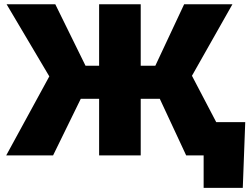

<svg xmlns="http://www.w3.org/2000/svg" viewBox="-20 -748 1203 924"><path d="M657.2 -727.5V0H457V-727.5ZM9.8 0 217.3 -380.4 11.7 -727.5H246.1L391.6 -431.6H727.5L866.2 -727.5H1098.6L903.8 -383.3L1104.5 0H876L749 -272.5H368.7L235.4 0ZM960 156.2V0H913.1V-160.2H1160.2L1148.4 156.2Z"/></svg>

Font: Inter 24pt Black
Style: Regular
Weight: 900
Designer: Rasmus Andersson
Foundry: rsms
Version: Version 4.001;git-66647c0bb